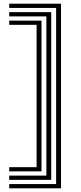

<svg xmlns="http://www.w3.org/2000/svg" viewBox="-20 -820 437 1040"><path d="M310.5 200H30V177H284V-777H30V-800H310.5ZM257.5 154.2H30V131.2H231.2V-731.2H30V-754.2H257.5ZM204.8 108.2H30V85.5H178.2V-685.5H30V-708.2H204.8Z"/></svg>

Font: Big Shoulders Inline Text Thin ExtraBold
Style: Regular
Weight: 800
Version: Version 2.002